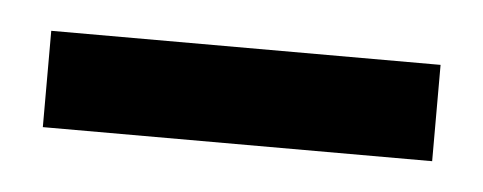

<svg xmlns="http://www.w3.org/2000/svg" viewBox="-24 -815 355 141"><g transform="rotate(5 153.5 -744.5)"><path d="M297 -709H10V-780H297Z"/></g></svg>

Font: Libre Caslon Text
Style: Regular
Weight: 400
Designer: Pablo Impallari, Rodrigo Fuenzalida
Foundry: Pablo Impallari, Rodrigo Fuenzalida
Version: Version 1.002